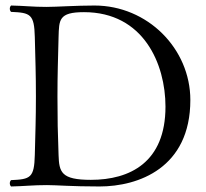

<svg xmlns="http://www.w3.org/2000/svg" viewBox="-20 -670 745 695"><path d="M148 -645C98 -645 70 -649 20 -650C14 -644 14 -633 20 -627C90 -624 104 -619 106 -536C108 -453 110 -404 110 -321C110 -238 108 -192 106 -109C104 -26 90 -21 20 -18C14 -12 14 -1 20 5C69 4 99 0 150 0C186 0 237 5 340 5C481 5 669 -62 669 -308C669 -494 514 -650 322 -650C254 -650 186 -645 148 -645ZM192 -109C189 -191 188 -237 188 -320C188 -403 190 -452 192 -536C194 -598 192 -626 284 -626C500 -626 579 -438 579 -284C579 -82 450 -19 309 -19C201 -19 194 -47 192 -109Z"/></svg>

Font: Libertinus Serif Display
Style: Regular
Weight: 400
Designer: Philipp H. Poll, Khaled Hosny
Foundry: Caleb Maclennan
Version: Version 7.050;RELEASE